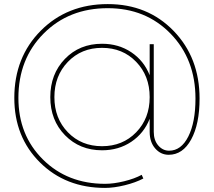

<svg xmlns="http://www.w3.org/2000/svg" viewBox="-20 -741 1046 939"><path d="M732 -96Q732 -55 754 -29.5Q776 -4 807 -4Q866 -4 901 -73.5Q936 -143 936 -259Q936 -451 814.5 -576Q693 -701 507 -701Q317 -701 193.5 -577Q70 -453 70 -262Q70 -80 190 39Q310 158 494 158Q536 158 587 145.5Q638 133 673 114L681 132Q643 152 590 165Q537 178 494 178Q301 178 175.5 53.5Q50 -71 50 -262Q50 -461 179.5 -591Q309 -721 507 -721Q702 -721 829 -590Q956 -459 956 -259Q956 -134 915 -59Q874 16 805 16Q766 16 739 -15Q712 -46 712 -96V-160Q684 -89 622 -47.5Q560 -6 479 -6Q370 -6 298 -79.5Q226 -153 226 -266Q226 -379 297.5 -453Q369 -527 479 -527Q560 -527 622 -485.5Q684 -444 712 -373V-525H732ZM646 -438.5Q580 -507 479 -507Q378 -507 312 -438.5Q246 -370 246 -266Q246 -162 312 -94Q378 -26 479 -26Q580 -26 646 -94Q712 -162 712 -266Q712 -370 646 -438.5Z"/></svg>

Font: Montserrat arm Thin
Style: Regular
Weight: 250
Designer: Julieta Ulanovsky
Foundry: Julieta Ulanovsky
Version: Version 6.000;PS 006.000;hotconv 1.0.88;makeotf.lib2.5.64775